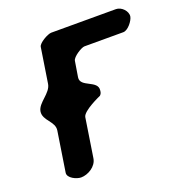

<svg xmlns="http://www.w3.org/2000/svg" viewBox="-128 -818 878 928"><g transform="rotate(-20 311.0 -353.5)"><path d="M57 -367C50 -321 109 -298 102 -253L70 -47C66 -20 110 0 133 0C168 0 214 -26 220 -67L251 -267C256 -298 351 -339 353 -340C361 -348 362 -354 363 -363C371 -416 276 -409 284 -460L297 -540C300 -560 349 -590 364 -590H564C589 -590 619 -630 622 -650C626 -677 597 -707 569 -707H236C218 -707 168 -679 165 -660L137 -480C130 -434 64 -410 57 -367Z"/></g></svg>

Font: Asimov Print
Style: Regular
Weight: 500
Designer: Google
Version: Version 2.000980: 2014